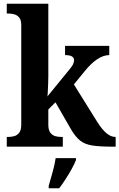

<svg xmlns="http://www.w3.org/2000/svg" viewBox="-20 -780 635 1021"><path d="M16 0V-52H27Q40 -52 55.5 -56Q71 -60 82 -74Q93 -88 93 -117V-647Q93 -674 82 -687Q71 -700 55.5 -704Q40 -708 27 -708H16V-760H237V-375Q237 -357 236 -332.5Q235 -308 234 -288.5Q233 -269 232 -267L348 -409Q365 -429 369.5 -440.5Q374 -452 374 -460Q374 -487 326 -487V-536H561V-487Q500 -487 430 -401L373 -331L497 -132Q547 -52 592 -52H595V0H582Q513 0 472.5 -6Q432 -12 406.5 -32Q381 -52 356 -95L275 -236L237 -198V-117Q237 -88 248 -74Q259 -60 274 -56Q289 -52 302 -52H314V0ZM239 208Q248 177 259.5 136Q271 95 276 61H384V71Q376 92 361 119Q346 146 328.5 173Q311 200 295 221H239Z"/></svg>

Font: Noto Serif Tamil SemiCondensed
Style: Bold Italic
Weight: 700
Width: 4
Italic angle: -12°
Designer: Indian Type Foundry, Tom Grace, and the Monotype Design Team
Foundry: Monotype Imaging Inc.
Version: Version 2.003; ttfautohint (v1.8.4.7-5d5b)